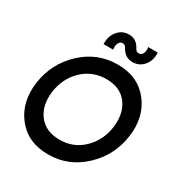

<svg xmlns="http://www.w3.org/2000/svg" viewBox="-220 -1138 1244 1311"><g transform="rotate(30 402.0 -483.0)"><path d="M530 -824Q471 -824 440 -881Q430 -903 410 -903Q390 -903 380 -883Q370 -863 374 -832H299Q296 -894 330.5 -935Q365 -976 417 -976Q478 -976 507 -919Q517 -897 538 -897Q558 -897 568 -917Q578 -937 573 -967H648Q652 -906 618 -865Q584 -824 530 -824ZM624.5 -101.5Q506 10 346 10Q186 10 98.5 -101.5Q11 -213 34 -375Q57 -537 175.5 -648.5Q294 -760 454 -760Q614 -760 701.5 -648.5Q789 -537 766 -375Q743 -213 624.5 -101.5ZM364 -116Q473 -116 549 -189.5Q625 -263 641 -375Q656 -488 601.5 -561.5Q547 -635 437 -635Q327 -635 250.5 -561.5Q174 -488 158 -375Q143 -263 198.5 -189.5Q254 -116 364 -116Z"/></g></svg>

Font: Oakes Grotesk
Style: Bold Italic
Weight: 600
Italic angle: -8°
Designer: Samuel Oakes
Foundry: Samuel Oakes
Version: Version 1.000;PS 001.000;hotconv 1.0.88;makeotf.lib2.5.64775